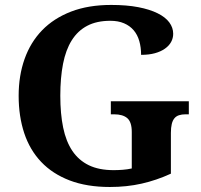

<svg xmlns="http://www.w3.org/2000/svg" viewBox="-20 -744 809 774"><path d="M422.9 9.8Q330.1 9.8 261 -16.6Q191.9 -43 146 -91.3Q100.1 -139.6 77.6 -207.5Q55.2 -275.4 55.2 -357.9Q55.2 -439 79.1 -506.3Q103 -573.7 149.9 -622.1Q196.8 -670.4 266.6 -697.3Q336.4 -724.1 428.2 -724.1Q490.7 -724.1 537.4 -715.1Q584 -706.1 615.5 -690.4Q647 -674.8 662.6 -653.6Q678.2 -632.3 678.2 -607.9Q678.2 -590.3 669.9 -575Q661.6 -559.6 645 -547.9Q628.4 -536.1 604.5 -529.5Q580.6 -522.9 548.8 -522.9Q548.8 -553.2 541.5 -578.6Q534.2 -604 518.8 -622.1Q503.4 -640.1 480 -650.1Q456.5 -660.2 424.8 -660.2Q370.1 -660.2 331.8 -640.1Q293.5 -620.1 269.3 -581.5Q245.1 -543 234.1 -486.6Q223.1 -430.2 223.1 -357.9Q223.1 -285.6 234.6 -229.7Q246.1 -173.8 271.7 -135.7Q297.4 -97.7 338.1 -77.9Q378.9 -58.1 438 -58.1Q456.5 -58.1 475.1 -59.6Q493.7 -61 511.2 -64.9V-211.9Q511.2 -252 493.2 -267.6Q475.1 -283.2 439.9 -283.2H426.8V-335.9H741.2V-283.2H728Q712.9 -283.2 701.7 -279.5Q690.4 -275.9 683.1 -267.1Q675.8 -258.3 672.4 -243.9Q668.9 -229.5 668.9 -208V-43.9Q610.4 -17.1 550.8 -3.7Q491.2 9.8 422.9 9.8Z"/></svg>

Font: Sahl Naskh
Style: Bold
Weight: 700
Designer: Pascal Zoghbi
Version: Version 1.001